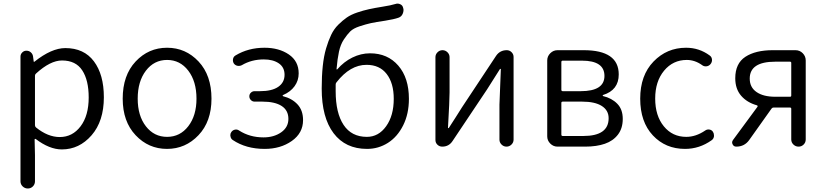

<svg xmlns="http://www.w3.org/2000/svg" viewBox="-20 -821 4625 1075"><path d="M94.7 194.3V-503.9Q94.7 -517.6 104.5 -527.3Q114.3 -537.1 127.9 -537.1Q142.6 -537.1 152.8 -527.8Q163.1 -518.6 165 -504.9L168.9 -475.6Q168.9 -474.6 170.4 -474.6Q171.9 -474.6 172.9 -475.6Q268.6 -551.8 345.7 -551.8Q450.2 -551.8 505.9 -477.5Q561.5 -403.3 561.5 -276.4Q561.5 -142.6 492.7 -63.5Q423.8 15.6 326.2 15.6Q256.8 15.6 179.7 -43Q177.7 -43.9 175.8 -43Q173.8 -42 173.8 -40L175.8 47.9V194.3Q175.8 210.9 164.1 222.7Q152.3 234.4 135.7 234.4Q119.1 234.4 106.9 222.7Q94.7 210.9 94.7 194.3ZM314.5 -53.7Q385.7 -53.7 431.2 -113.8Q476.6 -173.8 476.6 -275.4Q476.6 -372.1 440.4 -427.2Q404.3 -482.4 327.1 -482.4Q261.7 -482.4 181.6 -409.2Q175.8 -404.3 175.8 -397.5V-120.1Q175.8 -112.3 181.6 -107.4Q248 -53.7 314.5 -53.7Z M667 -268.6Q667 -399.4 739.3 -476.6Q811.5 -553.7 915.5 -553.7Q1019.5 -553.7 1091.8 -476.6Q1164.1 -399.4 1164.1 -268.6Q1164.1 -140.6 1091.3 -64Q1018.6 12.7 915 12.7Q811.5 12.7 739.3 -64Q667 -140.6 667 -268.6ZM1080.1 -268.6Q1080.1 -365.2 1034.2 -425.3Q988.3 -485.4 915.5 -485.4Q842.8 -485.4 796.9 -425.3Q751 -365.2 751 -268.6Q751 -172.9 796.9 -113.8Q842.8 -54.7 915.5 -54.7Q988.3 -54.7 1034.2 -114.3Q1080.1 -173.8 1080.1 -268.6Z M1461.9 12.7Q1357.4 12.7 1283.2 -37.1Q1272.5 -43.9 1270.5 -57.6Q1269.5 -60.5 1269.5 -63.5Q1269.5 -74.2 1275.4 -82Q1283.2 -92.8 1295.9 -95.2Q1308.6 -97.7 1319.3 -89.8Q1378.9 -51.8 1455.1 -51.8Q1513.7 -51.8 1554.2 -80.1Q1594.7 -108.4 1594.7 -155.3Q1594.7 -203.1 1557.1 -227.5Q1519.5 -252 1449.2 -252H1405.3Q1393.6 -252 1384.8 -260.7Q1376 -269.5 1376 -281.7Q1376 -293.9 1384.8 -302.2Q1393.6 -310.5 1405.3 -310.5H1435.5Q1502.9 -310.5 1538.1 -335Q1573.2 -359.4 1573.2 -402.3Q1573.2 -444.3 1541 -466.3Q1508.8 -488.3 1457 -488.3Q1388.7 -488.3 1334 -456.1Q1322.3 -450.2 1309.6 -452.6Q1296.9 -455.1 1289.1 -465.8Q1282.2 -477.5 1284.7 -490.7Q1287.1 -503.9 1298.8 -510.7Q1370.1 -553.7 1460.9 -553.7Q1542 -553.7 1597.2 -516.1Q1652.3 -478.5 1652.3 -410.2Q1652.3 -370.1 1629.4 -338.4Q1606.4 -306.6 1565.4 -289.1Q1562.5 -288.1 1562.5 -285.6Q1562.5 -283.2 1565.4 -282.2Q1615.2 -269.5 1646 -236.3Q1676.8 -203.1 1676.8 -148.4Q1676.8 -76.2 1613.8 -31.7Q1550.8 12.7 1461.9 12.7Z M2034.2 -54.7Q2099.6 -54.7 2142.1 -114.3Q2184.6 -173.8 2184.6 -267.6Q2184.6 -355.5 2145 -406.7Q2105.5 -458 2032.2 -458Q1940.4 -458 1864.3 -360.4Q1859.4 -355.5 1859.4 -347.7V-310.5Q1859.4 -188.5 1903.8 -121.6Q1948.2 -54.7 2034.2 -54.7ZM2194.3 -798.8Q2200.2 -800.8 2206.1 -800.8Q2213.9 -800.8 2221.7 -796.9Q2234.4 -791 2237.3 -776.4Q2239.3 -770.5 2239.3 -764.6Q2239.3 -753.9 2234.4 -743.2Q2227.5 -727.5 2210.9 -721.7Q2185.5 -712.9 2136.7 -705.1Q2083 -697.3 2056.2 -691.4Q2029.3 -685.5 1993.7 -673.8Q1958 -662.1 1940.9 -645Q1923.8 -627.9 1905.3 -600.1Q1886.7 -572.3 1877.9 -531.7Q1869.1 -491.2 1864.3 -434.6Q1864.3 -432.6 1865.7 -432.1Q1867.2 -431.6 1868.2 -432.6Q1905.3 -475.6 1953.1 -499Q2001 -522.5 2051.8 -522.5Q2150.4 -522.5 2210 -453.6Q2269.5 -384.8 2269.5 -267.6Q2269.5 -183.6 2237.3 -119.1Q2205.1 -54.7 2151.9 -21Q2098.6 12.7 2035.2 12.7Q1914.1 12.7 1847.7 -75.2Q1781.2 -163.1 1781.2 -325.2Q1781.2 -394.5 1787.1 -450.7Q1793 -506.8 1805.7 -549.8Q1818.4 -592.8 1834 -625.5Q1849.6 -658.2 1873.5 -682.1Q1897.5 -706.1 1921.4 -722.7Q1945.3 -739.3 1980 -751Q2014.6 -762.7 2045.9 -769.5Q2077.1 -776.4 2120.1 -783.2Q2169.9 -791 2194.3 -798.8Z M2456.1 0Q2440.4 0 2429.2 -10.7Q2418 -21.5 2418 -37.1V-501Q2418 -516.6 2429.7 -528.3Q2441.4 -540 2457.5 -540Q2473.6 -540 2485.4 -528.3Q2497.1 -516.6 2497.1 -501V-303.7Q2497.1 -260.7 2488.3 -106.4Q2488.3 -103.5 2490.7 -103.5Q2493.2 -103.5 2494.1 -106.4Q2503.9 -122.1 2530.3 -162.6Q2556.6 -203.1 2566.4 -219.7L2757.8 -508.8Q2779.3 -540 2817.4 -540Q2833 -540 2844.2 -528.8Q2855.5 -517.6 2855.5 -502V-39.1Q2855.5 -23.4 2843.8 -11.7Q2832 0 2815.9 0Q2799.8 0 2788.1 -11.7Q2776.4 -23.4 2776.4 -39.1V-235.4Q2776.4 -252 2784.2 -433.6Q2784.2 -435.5 2782.2 -435.5Q2780.3 -435.5 2779.3 -434.6Q2723.6 -347.7 2707 -320.3L2513.7 -31.2Q2493.2 0 2456.1 0Z M3101.6 0Q3078.1 0 3061 -17.1Q3043.9 -34.2 3043.9 -57.6V-482.4Q3043.9 -505.9 3061 -522.9Q3078.1 -540 3101.6 -540H3248Q3444.3 -540 3444.3 -404.3Q3444.3 -316.4 3356.4 -289.1Q3354.5 -288.1 3354.5 -286.1Q3354.5 -284.2 3356.4 -283.2Q3405.3 -271.5 3436 -240.2Q3466.8 -209 3466.8 -155.3Q3466.8 -102.5 3439.9 -67.4Q3413.1 -32.2 3366.7 -16.1Q3320.3 0 3255.9 0ZM3123 -318.4Q3123 -310.5 3130.9 -310.5H3231.4Q3364.3 -310.5 3364.3 -396Q3364.3 -481.4 3238.3 -481.4H3130.9Q3123 -481.4 3123 -473.6ZM3123 -67.4Q3123 -59.6 3130.9 -59.6H3246.1Q3387.7 -59.6 3387.7 -159.2Q3387.7 -203.1 3349.6 -227.5Q3311.5 -252 3239.3 -252H3130.9Q3123 -252 3123 -245.1Z M3815.4 12.7Q3706.1 12.7 3635.3 -63Q3564.5 -138.7 3564.5 -268.6Q3564.5 -399.4 3639.2 -476.6Q3713.9 -553.7 3821.3 -553.7Q3894.5 -553.7 3953.1 -510.7Q3964.8 -502.9 3966.3 -488.3Q3967.8 -473.6 3958 -461.9Q3949.2 -451.2 3935.1 -449.7Q3920.9 -448.2 3910.2 -457Q3870.1 -485.4 3825.2 -485.4Q3748 -485.4 3698.2 -425.3Q3648.4 -365.2 3648.4 -269Q3648.4 -172.9 3696.8 -113.8Q3745.1 -54.7 3822.3 -54.7Q3876 -54.7 3927.7 -89.8Q3938.5 -97.7 3951.7 -95.7Q3964.8 -93.8 3971.7 -83Q3977.5 -74.2 3977.5 -63.5Q3977.5 -60.5 3977.5 -57.6Q3975.6 -43.9 3964.8 -36.1Q3896.5 12.7 3815.4 12.7Z M4403.3 -279.3Q4410.2 -279.3 4410.2 -286.1V-468.8Q4410.2 -475.6 4403.3 -475.6H4320.3Q4177.7 -475.6 4177.7 -380.9Q4177.7 -332 4215.8 -305.7Q4253.9 -279.3 4320.3 -279.3ZM4306.6 -540H4433.6Q4458 -540 4474.6 -522.9Q4491.2 -505.9 4491.2 -482.4V-40Q4491.2 -23.4 4479.5 -11.7Q4467.8 0 4451.2 0Q4434.6 0 4422.4 -11.7Q4410.2 -23.4 4410.2 -40V-211.9Q4410.2 -218.8 4403.3 -218.8H4310.5Q4303.7 -218.8 4299.8 -212.9L4174.8 -37.1Q4148.4 0 4102.5 0Q4087.9 0 4082 -12.7Q4079.1 -18.6 4079.1 -23.4Q4079.1 -30.3 4084 -37.1L4220.7 -222.7Q4224.6 -228.5 4217.8 -231.4Q4162.1 -247.1 4129.4 -285.2Q4096.7 -323.2 4096.7 -382.8Q4096.7 -465.8 4153.3 -502.9Q4210 -540 4306.6 -540Z"/></svg>

Font: Gen Jyuu Gothic P Normal
Style: Regular
Weight: 300
Designer: [Source Han Sans]
Ryoko NISHIZUKA  (kana & ideographs); Paul D. Hunt (Latin, Greek & Cyrillic); Wenlong ZHANG  (bopomofo
Version: Version 1.002.20150607